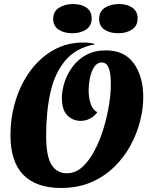

<svg xmlns="http://www.w3.org/2000/svg" viewBox="-20 -911 746 953"><path d="M283 22Q160 22 96 -43Q32 -108 32 -239Q32 -329 57.5 -412Q83 -495 131 -560Q179 -625 245.5 -662.5Q312 -700 394 -700Q408 -700 422 -698.5Q436 -697 451 -693V-691Q358 -674 305 -611.5Q252 -549 230.5 -453Q209 -357 209 -238Q209 -136 235.5 -93.5Q262 -51 312 -51Q354 -51 388 -81.5Q422 -112 449 -163Q476 -214 494 -273.5Q512 -333 521.5 -392.5Q531 -452 530 -499Q530 -546 519.5 -573.5Q509 -601 485 -601Q463 -601 448.5 -580Q434 -559 427 -526.5Q420 -494 420 -458Q421 -420 431.5 -392Q442 -364 463 -354Q448 -333 426 -322Q404 -311 381 -311Q342 -311 315 -337.5Q288 -364 287 -422Q287 -462 300.5 -503.5Q314 -545 341 -581Q368 -617 409 -639Q450 -661 505 -661Q597 -661 643 -598Q689 -535 691 -437Q692 -377 676 -312.5Q660 -248 627.5 -188.5Q595 -129 546 -81.5Q497 -34 431.5 -6Q366 22 283 22ZM567 -746Q525 -746 498.5 -764Q472 -782 472 -817Q472 -854 500.5 -872.5Q529 -891 570 -891Q611 -891 637 -873Q663 -855 663 -819Q663 -783 635.5 -764.5Q608 -746 567 -746ZM339 -746Q298 -746 271 -764Q244 -782 244 -817Q244 -854 273 -872.5Q302 -891 343 -891Q384 -891 409.5 -873Q435 -855 435 -819Q435 -783 407.5 -764.5Q380 -746 339 -746Z"/></svg>

Font: Sansita Swashed
Style: Bold
Weight: 700
Designer: Pablo Cosgaya
Foundry: Omnibus-Type
Version: Version 1.003; ttfautohint (v1.8.3)